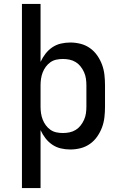

<svg xmlns="http://www.w3.org/2000/svg" viewBox="-20 -755 640 980"><path d="M92 205V-735H187V-439Q197 -461 212 -480.5Q227 -500 247 -513.5Q267 -527 290.5 -532.5Q314 -538 339 -538Q365 -538 391 -531.5Q417 -525 439 -509.5Q461 -494 476.5 -471.5Q492 -449 501 -424.5Q510 -400 513 -373.5Q516 -347 516 -320V-210Q516 -183 513 -156.5Q510 -130 501 -105.5Q492 -81 476.5 -58.5Q461 -36 439 -20.5Q417 -5 391 1.5Q365 8 339 8Q314 8 290.5 2.5Q267 -3 247 -16.5Q227 -30 212 -49.5Q197 -69 187 -91V205ZM301 -76Q318 -76 335 -79.5Q352 -83 366.5 -92Q381 -101 391.5 -114.5Q402 -128 409 -143.5Q416 -159 418.5 -176Q421 -193 421 -210V-320Q421 -337 418.5 -354Q416 -371 409 -386.5Q402 -402 391.5 -415.5Q381 -429 366.5 -438Q352 -447 335 -450.5Q318 -454 301 -454Q284 -454 267.5 -450.5Q251 -447 237.5 -437.5Q224 -428 214 -414.5Q204 -401 198 -385.5Q192 -370 189.5 -353.5Q187 -337 187 -320V-210Q187 -193 189.5 -176.5Q192 -160 198 -144.5Q204 -129 214 -115.5Q224 -102 237.5 -92.5Q251 -83 267.5 -79.5Q284 -76 301 -76Z"/></svg>

Font: Iosevka Slab Medium Extended
Style: Regular
Weight: 500
Width: 7
Monospace: yes
Designer: Belleve Invis
Foundry: Belleve Invis
Version: Version 11.1.1; ttfautohint (v1.8.3)